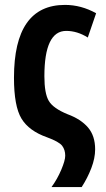

<svg xmlns="http://www.w3.org/2000/svg" viewBox="-20 -575 431 783"><path d="M37 -258Q37 -142 67.5 -91.5Q98 -41 172 -15Q221 3 233.5 19.5Q246 36 246 60Q246 79 230 117Q214 155 190 188H313Q337 151 352.5 110.5Q368 70 368 34Q368 -21 339 -55Q310 -89 256 -109Q197 -133 179 -163.5Q161 -194 161 -264Q161 -449 250 -449Q295 -449 338 -422L372 -521Q311 -555 245 -555Q37 -555 37 -258Z"/></svg>

Font: Noto Sans UI Condensed
Style: Bold
Weight: 700
Width: 3
Designer: Monotype Design Team
Foundry: Monotype Imaging Inc.
Version: 1.001